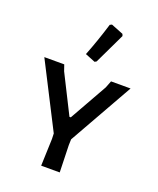

<svg xmlns="http://www.w3.org/2000/svg" viewBox="-141 -847 766 933"><g transform="rotate(20 241.5 -381.0)"><path d="M266 -568 257 -563 205 -584Q237 -665 265 -757L275 -762L338 -737L342 -727ZM279 -170 278 -140 282 0H186L191 -140L190 -168L20 -501H123L134 -469L234 -270H241L351 -465L365 -501H466Z"/></g></svg>

Font: Alegreya Sans SC Medium
Style: Regular
Weight: 500
Designer: Juan Pablo del Peral
Foundry: Huerta Tipografica
Version: Version 2.001;PS 002.001;hotconv 1.0.88;makeotf.lib2.5.64775